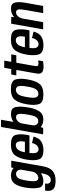

<svg xmlns="http://www.w3.org/2000/svg" viewBox="1208 -2066 1056 3579"><g transform="rotate(-90 1735.5 -277.0)"><path d="M153.5 231.5Q40 231.5 -3.2 186.5Q-46.5 141.5 -28 36H104Q94 92.5 112.8 117.5Q131.5 142.5 169.5 142.5Q195 142.5 218.8 129Q242.5 115.5 261.5 82.2Q280.5 49 291 -10.5L296 -40Q227.5 3.5 144.5 3.5Q46.5 3.5 26 -74.8Q5.5 -153 21.5 -282.5Q37.5 -430.5 90 -515.2Q142.5 -600 249.5 -600Q332 -600 386.5 -556Q389 -554 392 -551.5L403.5 -595H528.5L426 -12.5Q409.5 81 374 134.5Q338.5 188 283.5 209.8Q228.5 231.5 153.5 231.5ZM360.5 -404Q364.5 -445 345 -473Q322.5 -505.5 282 -505.5Q236 -505.5 205.8 -464.8Q175.5 -424 156.5 -292Q138 -167 152.5 -128.8Q167 -90.5 209 -90.5Q249.5 -90.5 283 -123Q312.5 -151 323 -191.5Z M728.5 5Q582.5 5 554.2 -77Q526 -159 547 -296.5Q569.5 -443.5 628 -522.2Q686.5 -601 831 -601Q977.5 -601 1005.8 -522Q1034 -443 1010 -299.5Q1006 -274.5 1000.5 -255.5H672.5Q662.5 -166.5 677 -130.5Q695 -86 743.5 -86Q780.5 -86 812 -115.2Q843.5 -144.5 859 -208L978.5 -179.5Q952 -78 888.2 -36.5Q824.5 5 728.5 5ZM686 -340.5H883.5Q898 -434 881.5 -471Q863.5 -510 816.5 -510Q769 -510 734 -469Q705.5 -435.5 686 -340.5Z M1020 0 1158 -785H1292.5L1252 -555.5Q1252.5 -556 1253 -556Q1322 -600 1405 -600Q1507 -600 1526.5 -519.5Q1546 -439 1526 -303.5Q1505.5 -159 1453.2 -77.8Q1401 3.5 1299.5 3.5Q1216.5 3.5 1162 -40Q1158.5 -43 1155.5 -45.5L1139 0ZM1223.5 -394.5 1188.5 -195Q1183 -151.5 1203.5 -122.5Q1226 -90.5 1266.5 -90.5Q1309.5 -90.5 1340.2 -129.8Q1371 -169 1391 -302Q1411 -426.5 1397 -466Q1383 -505.5 1339.5 -505.5Q1299.5 -505.5 1265.5 -473Q1233 -441.5 1223.5 -394.5Z M1763 4.5Q1616.5 4.5 1586.2 -72.2Q1556 -149 1580 -299Q1604.5 -451.5 1662.5 -526.5Q1720.5 -601.5 1862.5 -601.5Q2009 -601.5 2039.5 -525.5Q2070 -449.5 2045.5 -299Q2021 -147 1963 -71.2Q1905 4.5 1763 4.5ZM1776 -89Q1822.5 -89 1856.2 -129Q1890 -169 1911.5 -298.5Q1933 -427.5 1914.8 -467.8Q1896.5 -508 1850 -508Q1803 -508 1769 -468Q1735 -428 1714 -298.5Q1693 -169.5 1711 -129.2Q1729 -89 1776 -89Z M2277 7Q2210 7 2175.8 -21.8Q2141.5 -50.5 2155.5 -130L2221 -500.5H2119L2136 -595H2237.5L2260.5 -725.5H2395L2372 -595H2511L2494 -500.5H2355.5L2295 -159Q2287 -114 2298.5 -100.5Q2310 -87 2339.5 -87Q2366 -87 2399 -93.5L2383 -1.5Q2324 7 2277 7Z M2686 5Q2540 5 2511.8 -77Q2483.5 -159 2504.5 -296.5Q2527 -443.5 2585.5 -522.2Q2644 -601 2788.5 -601Q2935 -601 2963.2 -522Q2991.5 -443 2967.5 -299.5Q2963.5 -274.5 2958 -255.5H2630Q2620 -166.5 2634.5 -130.5Q2652.5 -86 2701 -86Q2738 -86 2769.5 -115.2Q2801 -144.5 2816.5 -208L2936 -179.5Q2909.5 -78 2845.8 -36.5Q2782 5 2686 5ZM2643.5 -340.5H2841Q2855.5 -434 2839 -471Q2821 -510 2774 -510Q2726.5 -510 2691.5 -469Q2663 -435.5 2643.5 -340.5Z M2977 0 3082.5 -595.5H3210.5L3203.5 -540.5Q3272 -600 3363 -600Q3459.5 -600 3476.5 -526.5Q3493.5 -453 3473.5 -338L3414 0H3280L3339 -333.5Q3356.5 -435 3344.8 -470.2Q3333 -505.5 3293.5 -505.5Q3253.5 -505.5 3220 -468Q3190.5 -434 3178.5 -381.5L3111 0Z"/></g></svg>

Font: Anybody SemiBold
Style: Italic
Weight: 600
Italic angle: -10°
Designer: Tyler Finck
Foundry: Etcetera Type Company
Version: Version 1.010; ttfautohint (v1.8.3) -l 8 -r 50 -G 200 -x 14 